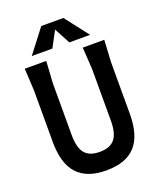

<svg xmlns="http://www.w3.org/2000/svg" viewBox="-174 -1070 989 1191"><g transform="rotate(-20 320.5 -474.0)"><path d="M583 -750 575 -605V-264Q575 -122 512.5 -53Q450 16 320 16Q191 16 128.5 -53Q66 -122 66 -264V-605L58 -750H200L191 -605V-264Q191 -181 221.5 -143.5Q252 -106 320 -106Q388 -106 419 -143.5Q450 -181 450 -264V-605L441 -750ZM374 -809 318 -914 262 -809H126L245 -964H391L511 -809Z"/></g></svg>

Font: Farro Medium
Style: Regular
Weight: 500
Designer: Aceler Chua
Foundry: Grayscale Limited
Version: Version 1.101